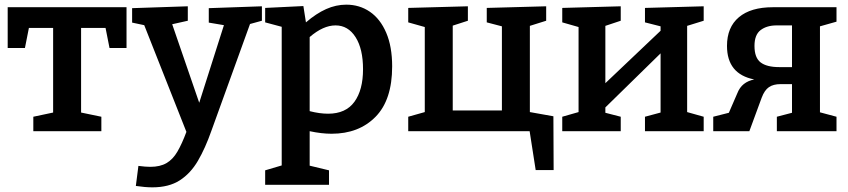

<svg xmlns="http://www.w3.org/2000/svg" viewBox="-20 -563 3641 824"><path d="M123 0V-62L208 -80V-443H104L87 -357H13V-532H523V-357H450L433 -443H328V-80L415 -62V0Z M563 235 574 149Q605 153 625 153Q667 153 694.5 137Q722 121 741.5 87.5Q761 54 780 3L599 -455L547 -466V-528L786 -536V-474L719 -459L835 -122L941 -455L876 -466V-528L1104 -536V-474L1053 -460L887 -1Q861 73 829.5 127Q798 181 751.5 211Q705 241 634 241Q603 241 563 235Z M1118 230V168L1189 147V-448L1118 -467V-529L1282 -537L1293 -467Q1337 -505 1379.5 -524Q1422 -543 1466 -543Q1523 -543 1567.5 -512.5Q1612 -482 1637.5 -422.5Q1663 -363 1663 -278Q1663 -134 1591.5 -61.5Q1520 11 1403 11Q1360 11 1309 0V148L1392 168V230ZM1388 -75Q1464 -75 1501 -126Q1538 -177 1538 -266Q1538 -353 1506 -403.5Q1474 -454 1420 -454Q1367 -454 1309 -404V-86Q1352 -75 1388 -75Z M2355 -64 2356 167H2279L2253 0H1732V-62L1803 -82V-447L1732 -467V-529L1988 -536V-474L1923 -453V-89H2134V-450L2069 -467V-529L2324 -536V-474L2254 -452V-82Z M2393 0V-62L2463 -82V-447L2393 -467V-529L2644 -536V-474L2578 -452V-206L2815 -431V-450L2748 -467V-529L3000 -536V-474L2929 -452V-82L3000 -62V0H2748V-62L2815 -80V-334L2578 -102V-79L2644 -62V0Z M3041 0V-62L3108 -79L3144 -162Q3154 -188 3172.5 -202.5Q3191 -217 3217 -222Q3100 -245 3100 -366Q3100 -446 3151 -489Q3202 -532 3297 -532H3570V-470L3499 -450V-81L3570 -62V0H3314V-62L3379 -79V-202H3330Q3299 -202 3280 -189Q3261 -176 3249 -144L3196 0ZM3324 -275H3379V-454H3313Q3271 -454 3244.5 -434Q3218 -414 3218 -366Q3218 -315 3244.5 -295Q3271 -275 3324 -275Z"/></svg>

Font: Bitter SemiBold
Style: Regular
Weight: 600
Designer: Sol Matas, and Bitter project Authors
Foundry: Sol Matas
Version: Version 2.001